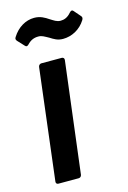

<svg xmlns="http://www.w3.org/2000/svg" viewBox="-110 -759 542 813"><g transform="rotate(-15 161.0 -352.5)"><path d="M220 -587C258 -587 296 -606 319 -643C323 -650 323 -655 319 -660L293 -690C288 -696 282 -694 276 -687C261 -669 245 -664 230 -664C213 -664 202 -673 187 -682C169 -694 151 -705 124 -705C87 -705 51 -684 28 -647C23 -640 25 -635 29 -630L56 -601C61 -595 66 -596 72 -602C86 -617 101 -624 121 -624C137 -624 146 -617 165 -607C181 -597 196 -587 220 -587ZM42 0H131C138 0 143 -5 144 -12L204 -499C205 -506 200 -511 194 -511H104C98 -511 92 -506 91 -499L32 -12C31 -5 35 0 42 0Z"/></g></svg>

Font: Barlow Semi Condensed SemiBold
Style: Italic
Weight: 600
Width: 4
Italic angle: -7°
Designer: Jeremy Tribby
Foundry: Tribby Type
Version: Version 1.422;hotconv 1.0.109;makeotfexe 2.5.65596